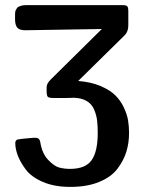

<svg xmlns="http://www.w3.org/2000/svg" viewBox="-20 -714 557 754"><path d="M39.1 -638.2V-647.9Q39.1 -654.8 39.1 -656Q39.1 -657.2 39.6 -664.1Q40 -670.9 41.5 -673.3Q43 -675.8 45.9 -680.9Q48.8 -686 53.5 -688Q58.1 -689.9 64.9 -691.9Q71.8 -693.8 81.1 -693.8H461.9Q476.1 -693.8 480 -689Q483.9 -684.1 483.9 -671.9V-615.2Q483.9 -591.3 471.2 -577.1L287.1 -396Q336.9 -392.1 374 -376.5Q411.1 -360.8 432.1 -340.3Q453.1 -319.8 466.1 -292.5Q479 -265.1 482.9 -241.5Q486.8 -217.8 486.8 -191.9Q486.8 -152.8 476.3 -118.4Q465.8 -84 441.4 -51.5Q417 -19 369.4 0.5Q321.8 20 255.9 20Q193.8 20 148.4 0.5Q103 -19 81.1 -48.6Q59.1 -78.1 49.6 -104Q40 -129.9 40 -151.9Q40 -164.1 50.5 -166.5Q61 -168.9 110.8 -172.9H120.1Q135.3 -172.9 138.2 -155.8Q145 -111.8 168.9 -86.4Q192.9 -61 212.9 -55.9Q232.9 -50.8 254.9 -50.8Q315.9 -50.8 339.8 -85Q363.8 -119.1 363.8 -191.9Q363.8 -220.7 361.3 -241Q358.9 -261.2 349.9 -283.2Q340.8 -305.2 320.8 -317.1Q300.8 -329.1 270 -330.1H269Q266.1 -330.1 258.1 -329.6Q250 -329.1 232.9 -329.1H192.9Q172.9 -329.1 168 -333.5Q163.1 -337.9 163.1 -357.9V-372.1Q163.1 -386.2 180.2 -402.8L379.9 -600.1L79.1 -595.2Q56.2 -595.2 47.6 -605.7Q39.1 -616.2 39.1 -638.2Z"/></svg>

Font: CMU Sans Serif Demi Condensed
Style: DemiCondensed
Weight: 600
Width: 3
Version: Version 0.7.0